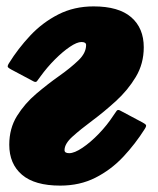

<svg xmlns="http://www.w3.org/2000/svg" viewBox="-20 -561 495 601"><path d="M182 -91Q182 -81.5 196.5 -81.5Q213 -81.5 238.2 -98.5Q263.5 -115.5 289.5 -142.5Q315.5 -169.5 335 -199.5Q341.5 -209.5 345.2 -214.2Q349 -219 356 -215L426.5 -177.5Q433 -174 436.2 -170.8Q439.5 -167.5 433.5 -158Q404 -111 365.8 -70.2Q327.5 -29.5 278.8 -4.8Q230 20 168.5 20Q88.5 20 48.8 -14Q9 -48 9 -108Q9 -159 33.2 -198Q57.5 -237 93.5 -267.5Q129.5 -298 165.2 -323.2Q201 -348.5 225.2 -371.8Q249.5 -395 249.5 -420Q249.5 -429.5 235 -429.5Q221 -429.5 198.8 -414.5Q176.5 -399.5 152 -375Q127.5 -350.5 106.5 -321.5Q99.5 -312 96 -307.2Q92.5 -302.5 85.5 -306L15 -343.5Q8.5 -347 5.2 -350.2Q2 -353.5 8 -363Q36.5 -409 74.8 -449.8Q113 -490.5 162.5 -515.8Q212 -541 273 -541Q351.5 -541 390.8 -507Q430 -473 430 -413Q430 -361.5 405 -320Q380 -278.5 343 -244.8Q306 -211 269 -183.5Q232 -156 207 -133.5Q182 -111 182 -91Z"/></svg>

Font: Besley* Narrow Fatface
Style: Italic
Weight: 900
Width: 4
Italic angle: -13°
Designer: Owen Earl
Foundry: indestructible type*
Version: Version 3.000; ttfautohint (v1.8.3)